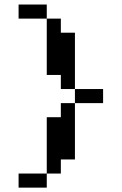

<svg xmlns="http://www.w3.org/2000/svg" viewBox="-20 -817 540 852"><path d="M62.5 -734.4V-796.9H187.5V-734.4ZM62.5 15.6V-46.9H187.5V15.6ZM312.5 -421.9H250V-484.4H187.5V-734.4H250V-671.9H312.5ZM312.5 -421.9H437.5V-359.4H312.5ZM312.5 -359.4V-109.4H250V-46.9H187.5V-296.9H250V-359.4Z"/></svg>

Font: KH Dot Dougenzaka 16
Style: Regular
Weight: 400
Designer: Original version for X68000 by Keitarou Hiraki (http://hp.vector.co.jp/authors/VA000874/) / TrueType conversion by Homem
Version: Version 1.00.20150527